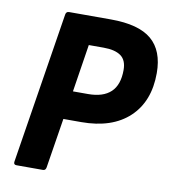

<svg xmlns="http://www.w3.org/2000/svg" viewBox="-76 -721 697 786"><g transform="rotate(10 272.5 -327.5)"><path d="M45 0Q32 0 34 -13L134 -642Q136 -655 148 -655H322Q438 -655 491.5 -609.5Q545 -564 545 -471Q545 -353 474 -286.5Q403 -220 275 -220H201L168 -13Q166 0 155 0ZM220 -338H283Q345 -338 377 -368Q409 -398 409 -460Q409 -501 384.5 -518.5Q360 -536 313 -536H251Z"/></g></svg>

Font: Sofia Sans Semi Condensed ExtraBold
Style: Italic
Weight: 800
Italic angle: -9°
Version: Version 4.100